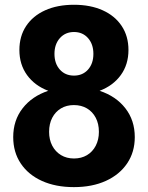

<svg xmlns="http://www.w3.org/2000/svg" viewBox="-20 -767 618 802"><path d="M288.6 14.6Q212.4 14.6 155.3 -11.2Q98.1 -37.1 66.7 -84.2Q35.2 -131.3 35.2 -194.3Q35.2 -264.2 74.5 -314.7Q113.8 -365.2 181.6 -387.7Q125 -409.2 93 -453.4Q61 -497.6 61 -558.1Q61 -615.7 89.1 -658.2Q117.2 -700.7 168.5 -723.9Q219.7 -747.1 289.1 -747.1Q357.9 -747.1 409.2 -723.9Q460.4 -700.7 488.5 -658.2Q516.6 -615.7 516.6 -558.1Q516.6 -497.6 484.6 -453.4Q452.6 -409.2 396 -387.7Q464.4 -365.2 503.7 -314.7Q543 -264.2 543 -194.3Q543 -131.8 511.2 -84.7Q479.5 -37.6 422.4 -11.5Q365.2 14.6 288.6 14.6ZM289.1 -451.2Q325.2 -451.2 347.7 -476.3Q370.1 -501.5 370.1 -542Q370.1 -582.5 347.7 -607.9Q325.2 -633.3 289.1 -633.3Q252.9 -633.3 230.2 -607.9Q207.5 -582.5 207.5 -542Q207.5 -501.5 230 -476.3Q252.4 -451.2 289.1 -451.2ZM289.1 -105Q319.8 -105 343.3 -118.9Q366.7 -132.8 379.9 -158.2Q393.1 -183.6 393.1 -216.3Q393.1 -250 379.9 -275.1Q366.7 -300.3 343.3 -314.2Q319.8 -328.1 288.6 -328.1Q257.8 -328.1 234.6 -314.2Q211.4 -300.3 198.2 -275.1Q185.1 -250 185.1 -216.3Q185.1 -183.6 198.2 -158.4Q211.4 -133.3 234.9 -119.1Q258.3 -105 289.1 -105Z"/></svg>

Font: Kumbh Sans
Style: Bold
Weight: 700
Version: Version 1.005